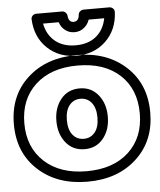

<svg xmlns="http://www.w3.org/2000/svg" viewBox="-68 -839 767 919"><g transform="rotate(-5 315.5 -379.0)"><path d="M-12.2 -272Q-12.2 -409.2 78.9 -492.7Q169.9 -576.2 315.9 -576.2Q461.9 -576.2 552.5 -492.4Q643.1 -408.7 643.1 -272Q643.1 -135.7 552.2 -51.8Q461.4 32.2 315.9 32.2Q169.9 32.2 78.9 -51.5Q-12.2 -135.3 -12.2 -272ZM38.1 -272Q38.1 -156.7 113 -87.4Q188 -18.1 315.9 -18.1Q443.8 -18.1 518.3 -86.9Q592.8 -155.8 592.8 -272Q592.8 -388.7 518.6 -457.3Q444.3 -525.9 315.9 -525.9Q187.5 -525.9 112.8 -456.8Q38.1 -387.7 38.1 -272ZM116.2 -764.2Q120.6 -678.7 176 -626Q231.4 -573.2 315.9 -573.2Q400.4 -573.2 456.1 -626Q511.7 -678.7 516.1 -764.2Q516.6 -775.9 509 -783Q501.5 -790 491.2 -790H368.2Q358.9 -790 351.1 -783.4Q343.3 -776.9 342.8 -767.1Q340.3 -735.8 315.9 -735.8Q291.5 -735.8 289.1 -767.1Q288.1 -776.4 281 -783.2Q273.9 -790 264.2 -790H141.1Q129.4 -790 122.3 -782.2Q115.2 -774.4 116.2 -764.2ZM168.9 -740.2H244.1Q251.5 -716.3 270.8 -701.2Q290 -686 315.9 -686Q341.8 -686 361.1 -701.4Q380.4 -716.8 388.2 -740.2H462.9Q452.1 -684.6 414.1 -653.8Q376 -623 315.9 -623Q256.3 -623 218 -654.1Q179.7 -685.1 168.9 -740.2ZM191.9 -270Q191.9 -332.5 225.6 -374.3Q259.3 -416 315.9 -416Q371.6 -416 405.3 -374.3Q439 -332.5 439 -270Q439 -207 405.3 -165.5Q371.6 -124 315.9 -124Q259.3 -124 225.6 -165.5Q191.9 -207 191.9 -270ZM242.2 -270Q242.2 -223.6 262.5 -198.7Q282.7 -173.8 315.9 -173.8Q348.6 -173.8 368.9 -198.7Q389.2 -223.6 389.2 -270Q389.2 -315.9 368.9 -341.1Q348.6 -366.2 315.9 -366.2Q282.7 -366.2 262.5 -341.1Q242.2 -315.9 242.2 -270Z"/></g></svg>

Font: Trueno ExtraBold Outline
Style: Regular
Weight: 800
Width: 6
Designer: Julieta Ulanovsky
Foundry: Julieta Ulanovsky
Version: Version 3.001b | FøM Fix